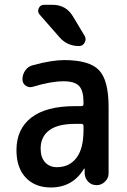

<svg xmlns="http://www.w3.org/2000/svg" viewBox="-20 -785 540 814"><path d="M297.9 -259.8Q224.6 -259.8 188.5 -232.4Q152.3 -205.1 152.3 -155.3Q152.3 -117.2 171.4 -96.7Q190.4 -76.2 221.7 -76.2Q273.4 -76.2 303.7 -115.2Q334 -154.3 334 -232.4V-251Q334 -259.8 325.2 -259.8ZM195.3 9.8Q128.9 9.8 89.4 -31.7Q49.8 -73.2 49.8 -148.4Q49.8 -237.3 112.3 -286.1Q174.8 -335 297.9 -335H325.2Q334 -335 334 -343.8V-351.6Q334 -400.4 315.4 -420.4Q296.9 -440.4 250 -440.4Q195.3 -440.4 119.1 -417Q102.5 -412.1 88.9 -421.9Q75.2 -431.6 75.2 -448.2Q75.2 -469.7 87.4 -486.8Q99.6 -503.9 120.1 -508.8Q200.2 -530.3 252 -530.3Q358.4 -530.3 399.4 -487.8Q440.4 -445.3 440.4 -332V-49.8Q440.4 -30.3 425.3 -15.1Q410.2 0 389.6 0Q368.2 0 354 -14.6Q339.8 -29.3 338.9 -49.8V-69.3Q338.9 -70.3 337.9 -70.3Q335.9 -70.3 335.9 -69.3Q288.1 9.8 195.3 9.8ZM203.1 -764.6Q259.8 -764.6 289.1 -715.8L338.9 -632.8Q346.7 -619.1 338.9 -604.5Q331.1 -589.8 315.4 -589.8Q264.6 -589.8 232.4 -627L148.4 -722.7Q137.7 -734.4 144 -749.5Q150.4 -764.6 167 -764.6Z"/></svg>

Font: Rounded Mgen+ 1m medium
Style: Regular
Weight: 500
Designer: [Source Han Sans]
Ryoko NISHIZUKA  (kana & ideographs); Paul D. Hunt (Latin, Greek & Cyrillic); Wenlong ZHANG  (bopomofo
Version: Version 1.059.20150602